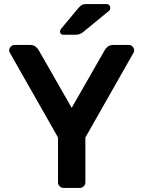

<svg xmlns="http://www.w3.org/2000/svg" viewBox="-20 -920 702 940"><path d="M25 0ZM637 -673Q637 -668 635 -664L398 -247V-27Q398 -16 390 -8Q382 0 371 0H291Q280 0 272 -8Q264 -16 264 -27V-247L27 -664Q25 -668 25 -673Q25 -684 33 -692Q41 -700 52 -700H127Q144 -700 154.5 -691.5Q165 -683 169 -675L331 -392L493 -675Q497 -683 507.5 -691.5Q518 -700 535 -700H610Q621 -700 629 -692Q637 -684 637 -673ZM401 -900H501Q510 -900 515 -894.5Q520 -889 520 -880Q520 -873 515 -868L392 -767Q381 -758 372.5 -754Q364 -750 350 -750H290Q274 -750 274 -766Q274 -772 279 -779L364 -881Q375 -893 382 -896.5Q389 -900 401 -900Z"/></svg>

Font: Hezaedrus Medium
Style: Regular
Weight: 500
Designer: Hubert & Fischer
Foundry: Hubert & Fischer
Version: Version 1.10;September 3, 2019;FontCreator 11.5.0.2425 64-bi